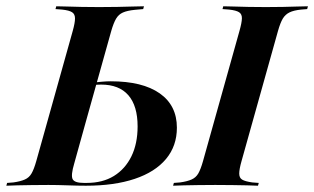

<svg xmlns="http://www.w3.org/2000/svg" viewBox="-46 -591 1000 611"><path d="M107.3 -2.4Q79 -2.4 54 -2Q29 -1.6 8.9 -1.2Q-11.3 -0.8 -25.8 0L-23.4 -8.9L-3.2 -10.5Q19.4 -13.7 33.1 -19.8Q46.8 -25.8 54.4 -39.1Q62.1 -52.4 69.4 -78.2L104 -201.6H226.6L190.3 -71Q179 -33.1 185.1 -21Q191.1 -8.9 221 -8.9H229.8Q280.6 -8.9 316.5 -31Q352.4 -53.2 372.2 -93.5Q391.9 -133.9 391.9 -188.7Q391.9 -254 362.5 -287.9Q333.1 -321.8 275.8 -321.8Q269.4 -321.8 262.5 -321.4Q255.6 -321 248.4 -319.4L250 -328.2Q263.7 -329.8 278.6 -331Q293.5 -332.3 306.5 -332.3Q407.3 -332.3 462.1 -294Q516.9 -255.6 516.9 -184.7Q516.9 -126.6 482.3 -85.1Q447.6 -43.5 382.7 -21.8Q317.7 0 227.4 0Q202.4 0 169.4 -1.2Q136.3 -2.4 108.9 -2.4ZM104 -201.6 185.5 -492.7Q192.7 -518.5 192.7 -532.3Q192.7 -546 183.5 -552Q174.2 -558.1 151.6 -560.5L130.6 -562.1L133.1 -571Q147.6 -571 168.1 -570.2Q188.7 -569.4 214.1 -569Q239.5 -568.5 267.7 -568.5H270.2Q300.8 -568.5 327 -569Q353.2 -569.4 375 -570.2Q396.8 -571 412.1 -571L409.7 -562.1L383.1 -559.7Q358.9 -557.3 345.2 -551.2Q331.5 -545.2 323.4 -531.5Q315.3 -517.7 308.1 -492.7L226.6 -201.6ZM637.9 -2.4Q609.7 -2.4 584.7 -2Q559.7 -1.6 539.5 -1.2Q519.4 -0.8 504.8 0L507.3 -8.9L527.4 -10.5Q550 -13.7 563.7 -19.8Q577.4 -25.8 585.1 -39.1Q592.7 -52.4 600 -78.2L716.1 -492.7Q723.4 -518.5 723.8 -532.3Q724.2 -546 714.9 -552Q705.6 -558.1 683.1 -560.5L662.1 -562.1L664.5 -571Q679 -571 699.2 -570.2Q719.4 -569.4 744.8 -569Q770.2 -568.5 799.2 -568.5H800.8Q829.8 -568.5 854.4 -569Q879 -569.4 899.6 -570.2Q920.2 -571 933.9 -571L931.5 -562.1L912.1 -560.5Q888.7 -558.1 875.4 -551.6Q862.1 -545.2 854 -531.9Q846 -518.5 838.7 -492.7L722.6 -78.2Q715.3 -52.4 715.3 -38.7Q715.3 -25 724.6 -19.4Q733.9 -13.7 756.5 -10.5L777.4 -8.9L775 0Q761.3 -0.8 740.3 -1.2Q719.4 -1.6 694.4 -2Q669.4 -2.4 640.3 -2.4Z"/></svg>

Font: Playfair 144pt
Style: Bold Italic
Weight: 700
Italic angle: -15.6°
Designer: Claus Eggers Sørensen
Foundry: Claus Eggers Sørensen
Version: Version 2.203